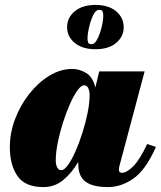

<svg xmlns="http://www.w3.org/2000/svg" viewBox="-20 -750 654 780"><path d="M252.5 -639.5Q252.5 -678 283.5 -704Q314.5 -730 368 -730Q421.5 -730 452 -704Q482.5 -678 482.5 -639.5Q482.5 -601.5 452 -575.8Q421.5 -550 368 -550Q314.5 -550 283.5 -575.8Q252.5 -601.5 252.5 -639.5ZM335.5 -595Q335.5 -586.5 337.5 -578.5Q339.5 -570.5 352 -570.5Q362.5 -570.5 371 -583.5Q379.5 -596.5 386 -615.8Q392.5 -635 396 -654Q399.5 -673 399.5 -685Q399.5 -693.5 397.5 -701.8Q395.5 -710 382.5 -710Q372 -710 363.5 -697Q355 -684 348.8 -664.5Q342.5 -645 339 -626Q335.5 -607 335.5 -595ZM613.5 -153Q572 -59.5 522.2 -24.8Q472.5 10 419 10Q356.5 10 327.2 -12.2Q298 -34.5 298 -83Q298 -88 298 -92.5Q273 -49 238 -19.5Q203 10 156.5 10Q82 10 51 -34.8Q20 -79.5 20 -152.5Q20 -210 41.2 -266.2Q62.5 -322.5 98.8 -368.5Q135 -414.5 180.2 -442.2Q225.5 -470 273.5 -470Q302 -470 329.5 -453.8Q357 -437.5 367.5 -394.5L383 -460H567.5L465 -75Q463 -67.5 463 -60.5Q463 -48 475.5 -48Q494.5 -48 521 -74.2Q547.5 -100.5 578 -165ZM344 -363.5Q344 -380.5 338.5 -392Q333 -403.5 321.5 -403.5Q309.5 -403.5 294.2 -382.2Q279 -361 263.8 -326.5Q248.5 -292 235.5 -251Q222.5 -210 214.5 -170Q206.5 -130 206.5 -98.5Q206.5 -81.5 212.2 -70Q218 -58.5 229 -58.5Q241 -58.5 256.2 -79.8Q271.5 -101 286.8 -135.5Q302 -170 315 -211Q328 -252 336 -292Q344 -332 344 -363.5Z"/></svg>

Font: Bodoni* 06pt Fatface
Style: Italic
Weight: 900
Italic angle: -13°
Version: Version 2.3